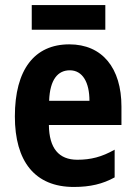

<svg xmlns="http://www.w3.org/2000/svg" viewBox="-20 -732 537 762"><path d="M398 -712H106V-614H398ZM255 -556C117 -556 39 -456 39 -270C39 -92 118 10 273 10C338 10 388 -2 435 -28V-138C384 -109 340 -98 287 -98C213 -98 175 -144 174 -236H462V-309C462 -462 386 -556 255 -556ZM257 -453C308 -453 335 -405 335 -332H175C178 -417 210 -453 257 -453Z"/></svg>

Font: Noto Sans Myanmar Condensed
Style: Bold
Weight: 700
Width: 3
Designer: Monotype Design Team
Foundry: Monotype Imaging Inc.
Version: Version 2.107